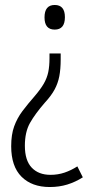

<svg xmlns="http://www.w3.org/2000/svg" viewBox="-20 -557 370 772"><path d="M224 -342V-318Q224 -279 218.5 -250.5Q213 -222 199.5 -197Q186 -172 161 -145Q121 -99 100.5 -62.5Q80 -26 80 29Q80 88 107.5 117Q135 146 183 146Q213 146 239.5 137Q266 128 291 112L313 156Q283 175 250.5 185Q218 195 180 195Q108 195 66.5 153.5Q25 112 25 31Q25 -16 37 -49Q49 -82 70 -110Q91 -138 119 -170Q143 -198 156 -220.5Q169 -243 174 -267Q179 -291 179 -323V-342ZM241 -488Q241 -438 200 -438Q159 -438 159 -487Q159 -537 200 -537Q241 -537 241 -488Z"/></svg>

Font: Noto Sans Khmer Condensed Light
Style: Regular
Weight: 300
Width: 3
Designer: Danh Hong and the Monotype Design Team
Foundry: Monotype Imaging Inc.
Version: Version 2.004; ttfautohint (v1.8.4.7-5d5b)